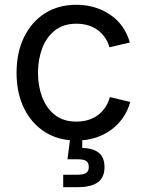

<svg xmlns="http://www.w3.org/2000/svg" viewBox="-20 -568 603 792"><path d="M294.9 11.7Q221.2 11.7 165.8 -23.2Q110.4 -58.1 79.3 -121.1Q48.3 -184.1 48.3 -267.6Q48.3 -351.6 79.3 -415Q110.4 -478.5 165.8 -513.4Q221.2 -548.3 294.9 -548.3Q335.4 -548.3 370.8 -537.6Q406.2 -526.9 435.3 -506.8Q464.4 -486.8 484.9 -458Q505.4 -429.2 515.6 -392.6L431.2 -373Q425.8 -394 413.8 -411.9Q401.9 -429.7 384.5 -442.9Q367.2 -456.1 344.7 -463.1Q322.3 -470.2 294.9 -470.2Q241.7 -470.2 206.5 -442.4Q171.4 -414.6 154.1 -368.7Q136.7 -322.8 136.7 -267.6Q136.7 -212.9 154.1 -167.2Q171.4 -121.6 206.3 -94Q241.2 -66.4 294.9 -66.4Q322.8 -66.4 345.5 -73.7Q368.2 -81.1 385.7 -94.5Q403.3 -107.9 415.3 -126.7Q427.2 -145.5 433.1 -167.5L517.1 -147.5Q507.3 -110.8 486.6 -81.5Q465.8 -52.2 436.8 -31.2Q407.7 -10.3 371.8 0.7Q335.9 11.7 294.9 11.7ZM240.7 204.1V152.8H298.3Q324.7 152.8 335.4 145.5Q346.2 138.2 346.2 120.6Q346.2 103 335.4 95.9Q324.7 88.9 298.3 88.9H258.3L272.9 -23.4H319.3V0V42Q366.2 43.9 388.7 63.2Q411.1 82.5 411.1 121.1Q411.1 164.1 383.5 184.1Q356 204.1 298.8 204.1Z"/></svg>

Font: Inter 17pt
Style: Regular
Weight: 400
Version: Version 4.001;git-66647c0bb